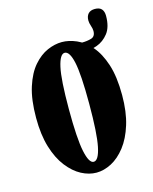

<svg xmlns="http://www.w3.org/2000/svg" viewBox="-100 -692 612 770"><g transform="rotate(-15 206.0 -307.0)"><path d="M205.5 11Q174.5 11 143.2 -5.5Q112 -22 85.5 -56Q59 -90 43.2 -141.8Q27.5 -193.5 27.5 -263.5Q27.5 -339.5 44 -391Q60.5 -442.5 87.2 -473.2Q114 -504 145 -517.5Q176 -531 205.5 -531Q234.5 -531 265.8 -517.5Q297 -504 324 -473.2Q351 -442.5 367.8 -391Q384.5 -339.5 384.5 -263.5Q384.5 -193.5 368.5 -141.8Q352.5 -90 326 -56Q299.5 -22 268 -5.5Q236.5 11 205.5 11ZM205.5 -34Q226 -34 237 -87.5Q248 -141 248 -263.5Q248 -386.5 237 -436.5Q226 -486.5 205.5 -486.5Q186 -486.5 174.8 -436.5Q163.5 -386.5 163.5 -263.5Q163.5 -141 174.8 -87.5Q186 -34 205.5 -34ZM283.5 -469.5V-508Q305 -508 322.5 -513.2Q340 -518.5 340 -541.5Q340 -551 335.5 -563.8Q331 -576.5 331 -587Q331 -604.5 340.2 -614.8Q349.5 -625 368 -625Q387 -625 395.8 -615Q404.5 -605 404.5 -587Q404.5 -540.5 384.5 -515Q364.5 -489.5 336.5 -479.5Q308.5 -469.5 283.5 -469.5Z"/></g></svg>

Font: Imbue Thin 10pt ExtraBold
Style: Regular
Weight: 800
Version: Version 1.102